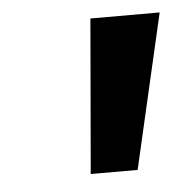

<svg xmlns="http://www.w3.org/2000/svg" viewBox="-33 -807 327 338"><g transform="rotate(-5 130.5 -637.5)"><path d="M114.8 -501.5 138.1 -774.3H260.5L197.7 -501.5Z"/></g></svg>

Font: Bitter Thin
Style: Italic
Weight: 100
Italic angle: -9°
Designer: Sol Matas, and Bitter project Authors
Foundry: Sol Matas
Version: Version 2.002